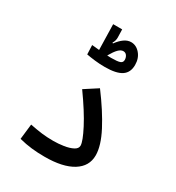

<svg xmlns="http://www.w3.org/2000/svg" viewBox="-195 -941 975 1063"><g transform="rotate(30 293.0 -410.0)"><path d="M252.4 2.4Q207.5 2.4 168.7 -2Q129.9 -6.3 87.9 -17.1L99.1 -114.7Q143.1 -106 176.5 -101.8Q210 -97.7 250 -97.7Q282.2 -97.7 315.7 -102.8Q349.1 -107.9 371.8 -119.6Q394.5 -131.3 394.5 -150.4Q394.5 -177.2 356.2 -251.2Q317.9 -325.2 245.6 -425.8L328.6 -479.5Q404.3 -378.4 449.2 -292.5Q494.1 -206.5 494.1 -145.5Q494.1 -75.7 431.2 -36.6Q368.2 2.4 252.4 2.4ZM292.5 -594.7Q258.8 -594.7 227.8 -598.4Q196.8 -602.1 173.8 -606.4L171.4 -665Q179.2 -664.6 191.7 -663.3Q204.1 -662.1 218.3 -660.6L214.4 -823.2H272L273.4 -772.5Q273.9 -751 262.2 -732.9L266.6 -730Q286.1 -756.8 307.4 -772Q328.6 -787.1 351.1 -787.1Q384.3 -787.1 408.4 -758.8Q432.6 -730.5 432.6 -688Q432.6 -639.6 398.9 -617.2Q365.2 -594.7 292.5 -594.7ZM272.5 -656.7Q287.6 -655.8 296.9 -655.8Q337.9 -655.8 353.5 -661.4Q369.1 -667 369.1 -683.6Q369.1 -698.7 361.1 -710.4Q353 -722.2 338.4 -722.2Q323.2 -722.2 307.6 -706.5Q292 -690.9 272.5 -656.7Z"/></g></svg>

Font: CaskaydiaMono NF
Style: Regular
Weight: 400
Designer: Aaron Bell
Foundry: Saja Typeworks
Version: Version 2111.001; ttfautohint (v1.8.4);Nerd Fonts 3.1.1